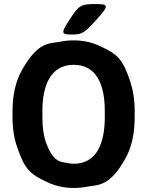

<svg xmlns="http://www.w3.org/2000/svg" viewBox="-20 -921 730 951"><path d="M647 -339V-371C647 -426 639 -475 625 -518C588 -626 566 -652 472 -694C436 -711 394 -721 345 -721C323 -721 301 -719 281 -715C226 -704 170 -718 90 -576C59 -522 42 -453 42 -371V-339C42 -284 50 -235 65 -192C102 -85 125 -59 218 -17C255 0 297 10 346 10C368 10 390 8 410 4C465 -7 521 7 600 -134C631 -188 647 -257 647 -339ZM346 -110C334 -110 322 -111 311 -114C282 -120 246 -116 211 -207C196 -244 190 -289 190 -339V-372C190 -498 231 -600 345 -600C460 -600 499 -498 499 -372V-339C499 -214 460 -110 346 -110ZM326 -826C281 -757 282 -750 335 -750C387 -750 398 -757 460 -826C521 -894 520 -901 451 -901C381 -901 370 -894 326 -826Z"/></svg>

Font: Asimov Print
Style: A
Weight: 500
Designer: Google
Version: Version 2.000980: 2014